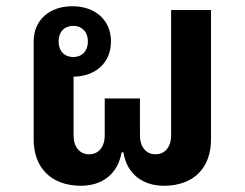

<svg xmlns="http://www.w3.org/2000/svg" viewBox="-20 -584 785 616"><path d="M240 12C307 12 358 -25 370 -95H376C387 -25 439 12 506 12C601 12 657 -45 657 -137V-552H529V-150C529 -112 509 -89 479 -89C449 -89 429 -112 429 -150V-268H316V-150C316 -112 296 -89 266 -89C236 -89 216 -112 216 -150V-338C286 -339 336 -382 336 -451C336 -521 284 -564 212 -564C140 -564 88 -521 88 -451V-137C88 -45 145 12 240 12ZM215 -401C187 -401 168 -420 168 -451C168 -482 187 -501 215 -501C243 -501 262 -482 262 -451C262 -420 243 -401 215 -401Z"/></svg>

Font: IBM Plex Thai Looped SemiBold
Style: Regular
Weight: 600
Designer: Mike Abbink, Paul van der Laan, Pieter van Rosmalen, Ben Mitchell, Mark Frömberg
Foundry: Bold Monday
Version: Version 1.0